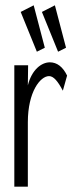

<svg xmlns="http://www.w3.org/2000/svg" viewBox="-20 -703 290 724"><path d="M119 -508 149 -523 107 -683 58 -658ZM199 -508 229 -523 187 -683 138 -658ZM34 1H85V-242C85 -357 132 -416 165 -416C182 -416 198 -397 217 -361L233 -418C217 -451 195 -468 168 -468C137 -468 100 -441 85 -381L86 -457H34Z"/></svg>

Font: Inconsolata UltraCondensed Thin
Style: Regular
Weight: 100
Width: 1
Monospace: yes
Designer: Raph Levien, Cyreal, Brenton Simpson
Foundry: Raph Levien, Cyreal, Google
Version: Version 3.100